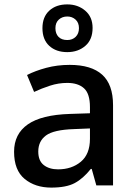

<svg xmlns="http://www.w3.org/2000/svg" viewBox="-20 -843 612 873"><path d="M297 -548Q395 -548 444.5 -503.5Q494 -459 494 -365V0H418L397 -75H393Q358 -31 319.5 -10.5Q281 10 213 10Q140 10 92 -29.5Q44 -69 44 -153Q44 -234 106.5 -277.5Q169 -321 298 -325L389 -328V-356Q389 -417 362 -441.5Q335 -466 286 -466Q246 -466 207.5 -453.5Q169 -441 135 -425L103 -502Q140 -521 190 -534.5Q240 -548 297 -548ZM316 -256Q224 -253 189 -227Q154 -201 154 -154Q154 -112 179 -92.5Q204 -73 244 -73Q306 -73 347.5 -107.5Q389 -142 389 -212V-259ZM286 -606Q235 -606 204 -634.5Q173 -663 173 -715Q173 -766 204 -794.5Q235 -823 286 -823Q334 -823 367.5 -794.5Q401 -766 401 -716Q401 -663 368 -634.5Q335 -606 286 -606ZM286 -661Q309 -661 324 -675.5Q339 -690 339 -715Q339 -740 323.5 -754Q308 -768 286 -768Q263 -768 247.5 -754Q232 -740 232 -715Q232 -690 246 -675.5Q260 -661 286 -661Z"/></svg>

Font: Noto Sans Myanmar UI Medium
Style: Regular
Weight: 500
Designer: Monotype Design Team
Foundry: Monotype Imaging Inc.
Version: Version 2.103; ttfautohint (v1.8.4.7-5d5b)